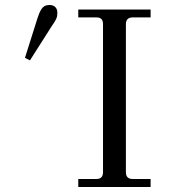

<svg xmlns="http://www.w3.org/2000/svg" viewBox="-20 -750 676 770"><path d="M80.1 -518.1 129.9 -675.8Q134.3 -688.5 137.2 -696Q140.1 -703.6 145.8 -712.6Q151.4 -721.7 159.4 -725.8Q167.5 -730 178.2 -730Q193.4 -730 201.7 -721.7Q210 -713.4 210 -699.2Q210 -692.4 209.2 -686.8Q208.5 -681.2 205.6 -675Q202.6 -668.9 201.4 -666.5Q200.2 -664.1 194.8 -656Q189.5 -647.9 188 -646L100.1 -507.8ZM293.9 0V-32.2H366.2Q393.1 -32.2 393.1 -59.1V-652.8Q393.1 -667 386.7 -673.6Q380.4 -680.2 366.2 -680.2H293.9V-711.9H584V-680.2H512.2Q484.9 -680.2 484.9 -652.8V-59.1Q484.9 -32.2 512.2 -32.2H584V0Z"/></svg>

Font: Flanker Steampunk
Style: Regular
Weight: 400
Designer: Alexey Kryukov, Leonardo Di Lena
Foundry: Alexey Kryukov, Leonardo Di Lena
Version: 1.210